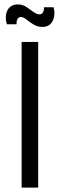

<svg xmlns="http://www.w3.org/2000/svg" viewBox="-20 -850 271 870"><path d="M78 0V-660H153V0ZM172 -728Q150 -728 132 -739Q114 -750 100 -761.5Q86 -773 74 -773Q64 -773 59 -763Q54 -753 55 -740H11Q4 -764 7.5 -784.5Q11 -805 24.5 -817.5Q38 -830 60 -830Q82 -830 99.5 -818.5Q117 -807 131.5 -796Q146 -785 159 -785Q170 -785 175 -794.5Q180 -804 179 -817H223Q229 -795 225 -774Q221 -753 208 -740.5Q195 -728 172 -728Z"/></svg>

Font: Bricolage Grotesque SemiCondensed Light
Style: Regular
Weight: 300
Width: 4
Designer: Mathieu Triay
Foundry: Atelier Triay
Version: Version 1.000;gftools[0.9.30]